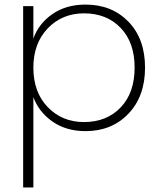

<svg xmlns="http://www.w3.org/2000/svg" viewBox="-20 -570 713 846"><path d="M127 -399.9Q149.9 -465.3 210.4 -507.6Q271 -549.8 356.9 -549.8Q472.7 -549.8 545.9 -474.4Q619.1 -398.9 619.1 -272Q619.1 -145.5 545.7 -68.8Q472.2 7.8 356.9 7.8Q271.5 7.8 211.2 -34.4Q150.9 -76.7 127 -142.1V255.9H82V-543H127ZM350.1 -511.2Q253.9 -511.2 190.4 -445.1Q127 -378.9 127 -272Q127 -163.6 190.4 -97.9Q253.9 -32.2 350.1 -32.2Q450.2 -32.2 511.7 -96.7Q573.2 -161.1 573.2 -272Q573.2 -382.8 511.7 -447Q450.2 -511.2 350.1 -511.2Z"/></svg>

Font: SVN-Poppins ExtraLight
Style: Regular
Weight: 200
Designer: Ninad Kale (Devanagari), Jonny Pinhorn (Latin)
Foundry: Indian Type Foundry
Version: Version 3.002 2017